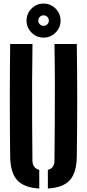

<svg xmlns="http://www.w3.org/2000/svg" viewBox="-20 -1046 486 1074"><path d="M36.9 -170.5Q34.9 -326.9 34.9 -485.4Q34.9 -643.9 36.9 -800H161.7Q159.9 -695.9 159.6 -584.9Q159.2 -473.9 159.8 -363Q160.4 -252.1 161.4 -147.9Q161.4 -126.8 171.1 -113.8Q180.7 -100.7 199.6 -95.9V8.5Q113.5 3.6 75.9 -38.4Q38.2 -80.5 36.9 -170.5ZM247.7 8.5V-95.9Q266.5 -100.7 275.6 -113.8Q284.7 -126.8 284.7 -147.9Q285.7 -252.1 286.4 -363Q287.1 -473.9 286.9 -584.9Q286.6 -695.9 284.7 -800H409.6Q411.9 -643.9 411.9 -485.4Q411.9 -326.9 409.6 -170.5Q408.3 -80.5 370.8 -38.4Q333.3 3.6 247.7 8.5ZM223.6 -835.6Q184.5 -835.6 156.5 -863.6Q128.5 -891.5 128.5 -930.8Q128.5 -970.2 156.5 -998.1Q184.5 -1026 223.6 -1026Q263 -1026 290.9 -998.1Q318.8 -970.2 318.8 -930.8Q318.8 -891.5 290.9 -863.6Q263 -835.6 223.6 -835.6ZM223.5 -901.4Q236.2 -901.4 244.6 -910Q253.1 -918.6 253.1 -930.7Q253.1 -943.4 244.6 -951.8Q236.2 -960.2 223.5 -960.2Q211.4 -960.2 202.8 -951.8Q194.2 -943.4 194.2 -930.7Q194.2 -918.6 202.8 -910Q211.4 -901.4 223.5 -901.4Z"/></svg>

Font: Big Shoulders Stencil Thin
Style: Regular
Weight: 100
Designer: Patric King
Foundry: XO Type Co
Version: Version 2.001